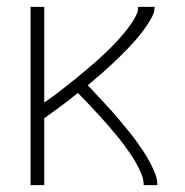

<svg xmlns="http://www.w3.org/2000/svg" viewBox="-20 -540 540 560"><path d="M69 0V-520H109V-241Q121 -249 132.5 -257.5Q144 -266 155 -274.5Q166 -283 177.5 -292Q189 -301 200 -310Q211 -319 221.5 -328Q232 -337 243 -346Q254 -355 264.5 -364.5Q275 -374 285.5 -384Q296 -394 306 -404Q316 -414 325.5 -424.5Q335 -435 344 -446Q353 -457 361 -468.5Q369 -480 376 -493Q383 -506 383 -520H431Q431 -505 423.5 -491Q416 -477 407.5 -464.5Q399 -452 389.5 -440Q380 -428 369.5 -416.5Q359 -405 348.5 -394Q338 -383 327 -372.5Q316 -362 305 -351.5Q294 -341 282.5 -331Q271 -321 259 -311Q247 -301 236 -291Q248 -278 260.5 -265Q273 -252 285 -239Q297 -226 309 -212.5Q321 -199 332.5 -185Q344 -171 355.5 -157Q367 -143 377.5 -128.5Q388 -114 398 -99Q408 -84 416.5 -68Q425 -52 432 -35Q439 -18 439 0H399Q399 -17 392.5 -32.5Q386 -48 378 -62.5Q370 -77 360.5 -91Q351 -105 341 -118.5Q331 -132 320 -145Q309 -158 298.5 -170.5Q288 -183 276.5 -195.5Q265 -208 253.5 -220.5Q242 -233 230.5 -245Q219 -257 207 -269Q183 -249 158.5 -231Q134 -213 109 -195V0Z"/></svg>

Font: Zed Sans Extralight
Style: Regular
Weight: 200
Designer: Belleve Invis
Foundry: Belleve Invis
Version: Version 1.0.0; ttfautohint (v1.8.4)